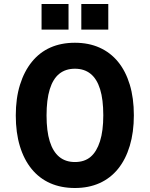

<svg xmlns="http://www.w3.org/2000/svg" viewBox="-20 -930 750 961"><path d="M355 11Q286 11 231.5 -13Q177 -37 138.5 -84Q100 -131 79.5 -198.5Q59 -266 59 -352Q59 -438 80 -505.5Q101 -573 139.5 -620.5Q178 -668 232 -692Q286 -716 355 -716Q424 -716 478.5 -691.5Q533 -667 571 -620.5Q609 -574 629.5 -506.5Q650 -439 650 -353Q650 -268 629.5 -200Q609 -132 571 -85Q533 -38 478.5 -13.5Q424 11 355 11ZM355 -119Q403 -119 433.5 -145Q464 -171 480.5 -223Q497 -275 497 -353Q497 -432 481 -483.5Q465 -535 433.5 -560.5Q402 -586 355 -586Q308 -586 276.5 -560.5Q245 -535 229 -483Q213 -431 213 -352Q213 -274 229 -222.5Q245 -171 276.5 -145Q308 -119 355 -119ZM387 -782V-910H522V-782ZM188 -782V-910H323V-782Z"/></svg>

Font: Nunito Sans 7pt Condensed ExtraBold
Style: Regular
Weight: 800
Width: 3
Designer: Vernon Adams
Foundry: Vernon Adams
Version: Version 3.101;gftools[0.9.27]